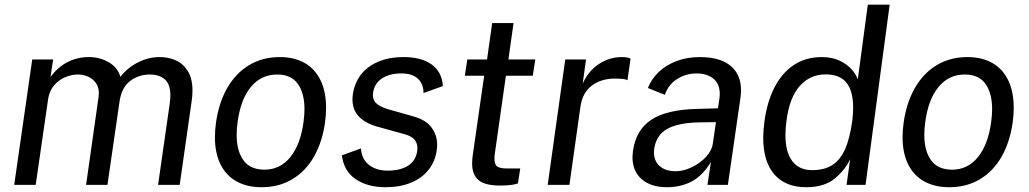

<svg xmlns="http://www.w3.org/2000/svg" viewBox="-20 -774 4307 804"><path d="M115 -525H202.5L191.5 -452Q254 -535 353.5 -535Q397.5 -535 435 -513.5Q472.5 -492 484 -452.5Q514.5 -491 558.2 -513Q602 -535 648.5 -535Q683.5 -535 714.5 -522Q745.5 -509 765.8 -477.5Q786 -446 786 -394Q786 -372.5 782.5 -350L732.5 0H642L691 -342.5Q693.5 -361.5 693.5 -374Q693.5 -421.5 670 -441.8Q646.5 -462 608.5 -462Q560.5 -462 524.8 -434.8Q489 -407.5 480.5 -348.5L430 0H340.5L393 -370Q394 -380 394 -384Q394 -409 381.5 -426.5Q369 -444 349 -453Q329 -462 307 -462Q280 -462 253 -450.8Q226 -439.5 206.2 -416.2Q186.5 -393 181.5 -359L129.5 0H39.5Z M880 -200Q880 -228.5 884.5 -260.5Q896 -343 931.2 -405Q966.5 -467 1022.8 -501Q1079 -535 1151.5 -535Q1212 -535 1255.5 -510.5Q1299 -486 1322.2 -438Q1345.5 -390 1345.5 -322Q1345.5 -293.5 1341 -260.5Q1329.5 -179.5 1295 -118.5Q1260.5 -57.5 1204.5 -23.8Q1148.5 10 1075.5 10Q1015 10 971 -14.2Q927 -38.5 903.5 -85.5Q880 -132.5 880 -200ZM971 -209.5Q971 -142 999.5 -102.8Q1028 -63.5 1087.5 -63.5Q1153 -63.5 1195.8 -116.2Q1238.5 -169 1251 -263Q1255 -293.5 1255 -317Q1255 -384 1227 -423Q1199 -462 1140.5 -462Q1073.5 -462 1030.5 -409.8Q987.5 -357.5 975 -263Q971 -233.5 971 -209.5Z M1604 -59.5Q1656 -59.5 1688.5 -80Q1721 -100.5 1727 -141Q1728 -150 1728 -153.5Q1728 -176.5 1713.8 -191.2Q1699.5 -206 1670.5 -213L1571.5 -240.5Q1516 -254 1486 -282.8Q1456 -311.5 1456 -358Q1456 -368 1457.5 -378.5Q1464 -425 1490.5 -460.2Q1517 -495.5 1562.8 -515.2Q1608.5 -535 1670.5 -535Q1744.5 -535 1787.8 -503.8Q1831 -472.5 1834.5 -413.5L1753.5 -384.5Q1753.5 -423 1729.5 -444.8Q1705.5 -466.5 1660.5 -466.5Q1611 -466.5 1579.2 -445.5Q1547.5 -424.5 1542 -384Q1541.5 -381 1541.5 -375Q1541.5 -352 1559.8 -337.8Q1578 -323.5 1616 -313.5L1711.5 -286.5Q1764.5 -271.5 1787.5 -239.5Q1810.5 -207.5 1810.5 -168Q1810.5 -156.5 1809 -146Q1802.5 -98 1774.5 -62.8Q1746.5 -27.5 1700.5 -8.8Q1654.5 10 1594.5 10Q1519.5 10 1469.8 -23.5Q1420 -57 1411.5 -123.5L1491.5 -152.5Q1494.5 -107.5 1525 -83.5Q1555.5 -59.5 1604 -59.5Z M1957 -89.5Q1957 -106.5 1960 -126.5L2007.5 -457H1926.5L1937 -525H2019.5L2041 -677.5H2130.5L2109 -525H2221.5L2211 -457H2098.5L2052.5 -133.5Q2050.5 -121 2050.5 -109.5Q2050.5 -84.5 2062.5 -76.5Q2074.5 -68.5 2104 -68.5H2158.5L2149 -6Q2125.5 3 2074 3Q2010.5 3 1983.8 -19.8Q1957 -42.5 1957 -89.5Z M2347 -525H2434L2420 -424Q2445 -478.5 2489.2 -506.8Q2533.5 -535 2583.5 -535Q2609.5 -535 2620.5 -528.5L2607.5 -438Q2602 -441.5 2591.5 -443Q2581 -444.5 2571.5 -444.5Q2566 -445 2555.5 -445Q2497.5 -445 2458.2 -415.5Q2419 -386 2410.5 -327L2364.5 0H2273.5Z M2899 -318 2986.5 -320.5 2992.5 -361.5Q2994 -372 2994 -381.5Q2994 -422 2967.8 -444.2Q2941.5 -466.5 2895.5 -466.5Q2851.5 -466 2815.2 -443Q2779 -420 2764 -377L2693 -405.5Q2708 -443.5 2738.8 -472.8Q2769.5 -502 2813.5 -518.5Q2857.5 -535 2910 -535Q2995.5 -535 3039.2 -498.5Q3083 -462 3083 -397Q3083 -380.5 3081 -366.5L3028 0H2942.5L2957 -95.5Q2921.5 -37.5 2876 -13.8Q2830.5 10 2773 10Q2706 10 2667.2 -23.5Q2628.5 -57 2628.5 -116.5Q2628.5 -124 2630.5 -142Q2643 -230 2707.2 -272.5Q2771.5 -315 2899 -318ZM2718.5 -136.5Q2718.5 -99 2743 -78Q2767.5 -57 2809.5 -57Q2842 -57 2877 -73.8Q2912 -90.5 2936.5 -117.2Q2961 -144 2965 -172.5L2978 -262.5L2905.5 -261.5Q2818.5 -259.5 2773.2 -233.8Q2728 -208 2719.5 -151Q2718.5 -141 2718.5 -136.5Z M3176 -197.5Q3176 -225 3181 -265Q3192 -347.5 3223.2 -408.2Q3254.5 -469 3304.5 -502Q3354.5 -535 3421 -535Q3464.5 -535 3496.2 -519.8Q3528 -504.5 3546.5 -483.2Q3565 -462 3572 -441.5L3614 -754.5H3705.5L3604.5 0H3525L3540 -107.5Q3519.5 -63 3475.8 -26.5Q3432 10 3355.5 10Q3270 10 3223 -43.2Q3176 -96.5 3176 -197.5ZM3269 -208.5Q3269 -137.5 3297.5 -99.5Q3326 -61.5 3381.5 -61.5Q3432 -61.5 3465.2 -82.8Q3498.5 -104 3518.8 -149.5Q3539 -195 3549 -269Q3552.5 -296.5 3552.5 -324Q3552.5 -392.5 3524.8 -427.5Q3497 -462.5 3436.5 -462.5Q3373 -462.5 3329.5 -414.5Q3286 -366.5 3273.5 -269Q3269 -237 3269 -208.5Z M3759.5 -200Q3759.5 -228.5 3764 -260.5Q3775.5 -343 3810.8 -405Q3846 -467 3902.2 -501Q3958.5 -535 4031 -535Q4091.5 -535 4135 -510.5Q4178.5 -486 4201.8 -438Q4225 -390 4225 -322Q4225 -293.5 4220.5 -260.5Q4209 -179.5 4174.5 -118.5Q4140 -57.5 4084 -23.8Q4028 10 3955 10Q3894.5 10 3850.5 -14.2Q3806.5 -38.5 3783 -85.5Q3759.5 -132.5 3759.5 -200ZM3850.5 -209.5Q3850.5 -142 3879 -102.8Q3907.5 -63.5 3967 -63.5Q4032.5 -63.5 4075.2 -116.2Q4118 -169 4130.5 -263Q4134.5 -293.5 4134.5 -317Q4134.5 -384 4106.5 -423Q4078.5 -462 4020 -462Q3953 -462 3910 -409.8Q3867 -357.5 3854.5 -263Q3850.5 -233.5 3850.5 -209.5Z"/></svg>

Font: 1883 Sans
Style: Italic
Weight: 400
Italic angle: -8°
Designer: 1883 Sans project is a fork of Public Sans.
Version: Version 1.009